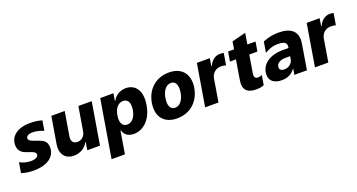

<svg xmlns="http://www.w3.org/2000/svg" viewBox="-52 -1416 4360 2347"><g transform="rotate(-20 2128.0 -242.5)"><path d="M157 9.9C336.3 9.9 440.7 -68.2 440.7 -188.2C440.7 -274.5 386 -295.1 335.2 -313.2L276.3 -334.2C248.6 -344.1 215.9 -359.4 215.9 -386.7C215.9 -410.9 241.1 -434.7 301.8 -434.7C354.4 -434.7 413.4 -416.5 443.2 -402L464.8 -531.2C413.4 -547.6 352.3 -552.6 310 -552.6C142 -552.6 47.6 -471.6 47.6 -360.8C47.6 -267.8 115.1 -244.7 148.4 -232.6L204.9 -212.7C226.2 -205.3 261 -191.8 261 -162.3C261 -131.4 224.4 -110.8 164.8 -110.8C109.4 -110.8 55.4 -128.2 20.6 -148.1L-1.8 -14.2C47.6 2.5 103.3 9.9 157 9.9Z M886.4 -235.4C876.4 -171.9 829.9 -136.4 778.4 -136.4C725.1 -136.4 698.5 -172.6 707.7 -231.9L759.9 -545.5H586.3L528.1 -197.8C507.8 -74.6 569.2 7.1 681.5 7.1C763.1 7.1 832.4 -34.8 866.1 -101.6H871.8L855.1 0H1020.6L1111.5 -545.5H938.2Z M1096.9 204.5H1270.6L1318.9 -88.4H1323.9C1336.6 -38 1377.8 7.8 1460.2 7.8C1581 7.8 1694.6 -86.6 1725.1 -272.4C1757.1 -464.8 1669 -552.6 1555 -552.6C1468.8 -552.6 1412.3 -502.1 1383.9 -452.1H1378.6L1393.8 -545.5H1221.9ZM1346.6 -272.7C1360.8 -361.9 1407.3 -416.9 1470.9 -416.9C1535.5 -416.9 1561.1 -360.4 1546.9 -272.7C1531.6 -184.7 1487.2 -127.5 1423.3 -127.5C1359.7 -127.5 1332.4 -184.3 1346.6 -272.7Z M2024.1 10.3C2195 10.3 2317.1 -102.6 2345.2 -269.9C2372.5 -438.6 2286.9 -552.6 2115.8 -552.6C1943.9 -552.6 1821.7 -439.6 1794.7 -272C1766.3 -103.7 1851.6 10.3 2024.1 10.3ZM2043.7 -120.7C1980.5 -120.7 1956 -181.1 1970.9 -271C1985.4 -361.9 2032 -424 2095.9 -424C2158.4 -424 2182.9 -362.9 2168.7 -273.4C2153.4 -182.2 2107.2 -120.7 2043.7 -120.7Z M2388.5 0H2562.1L2611.2 -296.2C2622.5 -361.2 2675.8 -404.8 2737.2 -404.8C2758.9 -404.8 2788.4 -401.6 2804.3 -395.6L2829.9 -546.9C2815.3 -550.4 2798.7 -552.9 2782.3 -552.9C2722.7 -552.9 2669 -518.1 2637.1 -446H2631.4L2648.1 -545.5H2479.4Z M3116.1 -422.2H3221.9L3242.5 -545.5H3136.4L3159.8 -688.9L2979 -643.1L2963.1 -545.5H2886L2864.3 -422.2H2942.8L2900.2 -163.4C2881.7 -52.6 2930.4 8.2 3052.6 8.2C3085.6 8.2 3122.9 3.6 3153.8 -9.6L3174.7 -134.2C3155.9 -126.1 3138.1 -122.2 3121.8 -122.2C3081.7 -122.2 3071.4 -149.5 3078.1 -191.8Z M3385.7 9.2C3460.2 9.2 3517.8 -18.8 3557.9 -76H3562.1L3549.4 0H3712.7L3766.7 -328.1C3792.3 -485.8 3699.2 -552.6 3540.5 -552.6C3478 -552.6 3409.4 -541.5 3338.1 -511.4L3314.6 -371.8C3371.8 -403.8 3415.1 -423.7 3488.6 -423.7C3599.1 -423.7 3599.4 -377.1 3596.2 -348.7L3594.1 -333.5H3518.5C3344.8 -333.5 3228.3 -246.4 3228.3 -116.1C3228.3 -33 3291.5 9.2 3385.7 9.2ZM3458.5 -104.4C3421.9 -104.4 3397 -120 3397.7 -150.6C3397 -193.2 3436.8 -232.6 3513.5 -232.6H3578.5L3572.4 -195.3C3563.2 -139.9 3512.8 -104.4 3458.5 -104.4Z M3817.1 0H3990.8L4039.8 -296.2C4051.1 -361.2 4104.4 -404.8 4165.8 -404.8C4187.5 -404.8 4217 -401.6 4233 -395.6L4258.5 -546.9C4244 -550.4 4227.3 -552.9 4210.9 -552.9C4151.3 -552.9 4097.7 -518.1 4065.7 -446H4060L4076.7 -545.5H3908Z"/></g></svg>

Font: TID UI Extra Bold
Style: Italic
Weight: 800
Italic angle: -9.39999°
Designer: The TID Project Authors
Foundry: Bakken & Bæck
Version: Version 1.001;hotconv 1.0.109;makeotfexe 2.5.65596